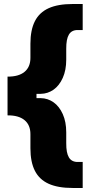

<svg xmlns="http://www.w3.org/2000/svg" viewBox="-20 -727 450 958"><path d="M131.8 -438.5V-508.8Q131.8 -577.6 154.1 -621.3Q176.3 -665 222.7 -686Q269 -707 342.8 -707H392.6V-577.1H368.2Q337.9 -577.6 324 -554.9Q310.1 -532.2 310.5 -483.4V-429.7Q310.5 -377 293.2 -338.4Q275.9 -299.8 247.1 -279.5Q218.3 -259.3 183.6 -258.8H162.1V-237.3H183.6Q218.3 -236.8 247.1 -216.6Q275.9 -196.3 293.2 -157.7Q310.5 -119.1 310.5 -66.4V-12.7Q310.1 36.1 324 58.8Q337.9 81.5 368.2 81.1H392.6V210.9H342.8Q269 210.9 222.7 189.9Q176.3 168.9 154.1 125.2Q131.8 81.5 131.8 12.7V-57.6Q131.8 -103.5 102.3 -127.7Q72.8 -151.9 17.6 -151.4V-344.7Q72.8 -344.2 102.3 -368.4Q131.8 -392.6 131.8 -438.5Z"/></svg>

Font: Wanted Sans Black
Style: Regular
Weight: 900
Designer: Original Design by Kil Hyung-jin and Kang Hanbin, Wanted Lab, Inc; Hangeul from Source Han Sans by Jang Soo-young and Ka
Foundry: Wanted Lab, Inc.
Version: Version 1.003